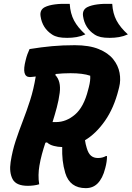

<svg xmlns="http://www.w3.org/2000/svg" viewBox="-20 -954 682 994"><path d="M341 -934Q344 -884 363.5 -847.5Q383 -811 422 -776Q400 -766 376.5 -762Q353 -758 328 -758Q300 -758 282 -762Q264 -766 250 -775Q199 -808 190 -870Q185 -903 212 -917Q252 -937 341 -934ZM561 -934Q564 -884 583.5 -847.5Q603 -811 642 -776Q620 -766 596.5 -762Q573 -758 548 -758Q520 -758 502 -762Q484 -766 470 -775Q419 -808 410 -870Q405 -903 432 -917Q472 -937 561 -934ZM183 0Q170 4 154.5 6Q139 8 124 8Q63 8 45 -27Q27 -62 35 -115Q44 -173 61 -224.5Q78 -276 98 -327.5Q118 -379 136 -435Q154 -491 165 -558Q155 -557 147.5 -556Q140 -555 135 -555Q90 -555 113 -643Q117 -660 122 -673.5Q127 -687 133 -700Q195 -710 249.5 -715Q304 -720 367 -720Q442 -720 491 -700Q540 -680 566 -647.5Q592 -615 599 -577Q606 -539 597 -503L594 -491Q570 -395 523.5 -328.5Q477 -262 420 -228Q423 -207 429 -188Q437 -160 451 -148Q465 -136 487 -136Q511 -136 528 -146H534Q534 -117 525 -84Q518 -56 508 -36.5Q498 -17 485 -4Q461 20 424 20Q342 20 318 -58Q308 -92 304.5 -124Q301 -156 302 -193Q300 -193 298 -193Q281 -193 259 -198.5Q237 -204 223 -217L215 -215Q205 -185 197 -155.5Q189 -126 184 -96Q180 -73 179.5 -48Q179 -23 183 0ZM289 -473Q284 -435 274 -397.5Q264 -360 252 -322Q259 -322 270 -322Q323 -322 368.5 -361Q414 -400 436 -488L440 -503Q449 -538 447 -562Q409 -575 345 -575Q326 -575 306.5 -574Q287 -573 269 -571L266 -566Q297 -534 289 -473Z"/></svg>

Font: Recursive Sn Csl St XBd
Style: Italic
Weight: 800
Italic angle: -15°
Version: Version 1.079;hotconv 1.0.112;makeotfexe 2.5.65598; ttfautoh